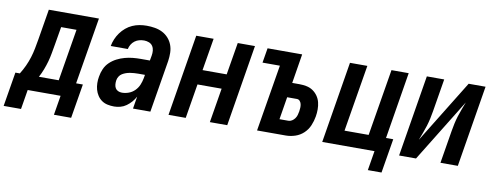

<svg xmlns="http://www.w3.org/2000/svg" viewBox="-105 -821 3163 1230"><g transform="rotate(10 1476.5 -205.5)"><path d="M-47 127 -10 -96H19Q36 -123 49.5 -152.5Q63 -182 72 -211Q81 -240 87 -270.5Q93 -301 98 -331L131 -530H457L385 -96H429L392 127H280L301 0H87L66 127ZM143 -96H272L328 -434H228L208 -316Q203 -288 198 -259.5Q193 -231 185.5 -204Q178 -177 167.5 -149.5Q157 -122 143 -96Z M650 8Q628 8 607 3.5Q586 -1 569.5 -12.5Q553 -24 541.5 -41.5Q530 -59 524.5 -79Q519 -99 518.5 -121Q518 -143 522 -164Q526 -190 537 -215Q548 -240 568 -259Q588 -278 612.5 -290.5Q637 -303 663 -310Q689 -317 714.5 -319.5Q740 -322 766 -322H825L831 -355Q834 -371 832.5 -387.5Q831 -404 822.5 -417Q814 -430 798.5 -436Q783 -442 767 -442Q751 -442 735.5 -438Q720 -434 706.5 -424Q693 -414 684.5 -399.5Q676 -385 673 -370H562Q566 -393 575.5 -415.5Q585 -438 599.5 -458Q614 -478 633 -494Q652 -510 674.5 -520Q697 -530 720.5 -534Q744 -538 767 -538Q794 -538 820.5 -533.5Q847 -529 869.5 -517.5Q892 -506 909 -487Q926 -468 935 -444Q944 -420 944.5 -393Q945 -366 941 -339L885 0H772L785 -80Q775 -61 760.5 -44.5Q746 -28 728.5 -15.5Q711 -3 690.5 2.5Q670 8 650 8ZM684 -88Q706 -88 728 -96Q750 -104 767 -121Q784 -138 793 -159.5Q802 -181 806 -203L810 -226H766Q753 -226 740 -225Q727 -224 714 -222Q701 -220 688 -215.5Q675 -211 663.5 -204Q652 -197 644.5 -185Q637 -173 635 -160Q633 -147 634 -133.5Q635 -120 641 -109.5Q647 -99 658.5 -93.5Q670 -88 684 -88Z M1003 0 1090 -530H1203L1168 -320H1325L1360 -530H1472L1385 0H1272L1309 -224H1152L1115 0Z M1579 0 1651 -434H1538L1554 -530H1779L1748 -339H1795Q1818 -339 1841 -334.5Q1864 -330 1882.5 -317.5Q1901 -305 1914 -286.5Q1927 -268 1932.5 -246Q1938 -224 1938 -200Q1938 -176 1934 -153Q1929 -123 1916.5 -93.5Q1904 -64 1880.5 -42Q1857 -20 1826.5 -10Q1796 0 1766 0ZM1708 -96H1766Q1778 -96 1789 -103Q1800 -110 1807.5 -120.5Q1815 -131 1818.5 -143Q1822 -155 1824 -167Q1826 -179 1826.5 -191.5Q1827 -204 1824.5 -215Q1822 -226 1814.5 -234.5Q1807 -243 1795 -243H1732Z M2322 127 2343 0H2003L2090 -530H2203L2131 -96H2288L2360 -530H2472L2401 -96H2448L2411 127Z M2503 0 2590 -530H2703L2668 -318Q2664 -293 2658.5 -268Q2653 -243 2645.5 -218.5Q2638 -194 2628.5 -169.5Q2619 -145 2610 -121L2862 -530H2972L2885 0H2772L2807 -212Q2811 -237 2816.5 -262Q2822 -287 2829.5 -311.5Q2837 -336 2846.5 -360.5Q2856 -385 2865 -409L2613 0Z"/></g></svg>

Font: Iosevka Curly Oblique
Style: Bold
Weight: 700
Italic angle: -9°
Monospace: yes
Designer: Belleve Invis
Foundry: Belleve Invis
Version: Version 11.1.0; ttfautohint (v1.8.3)